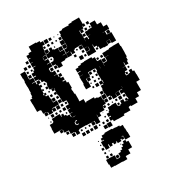

<svg xmlns="http://www.w3.org/2000/svg" viewBox="-221 -860 1195 1277"><g transform="rotate(-30 376.5 -221.5)"><path d="M415 -540H411V-516H381V-546H405V-548H383V-574H405V-578H383V-604H409V-582H411V-633H410V-607H382V-635H408V-669H413V-694H437V-700H475V-699H491V-706H517V-710H575V-660H585V-642H567V-652H565V-632H532V-610H535V-572H534V-551H535V-572H557V-553H563V-574H583V-575H560V-607H587V-610H616V-641H656V-610H685V-577H712V-545H683V-544H660V-543H678V-519H684V-518H713V-454H679V-483H657V-482H677V-460H655V-480H653V-454H619V-457H592V-478H583V-489H564V-509H561V-456H501V-486H531V-511H529V-488H503V-514H526V-515H500V-543H498V-546H472V-545H447V-540H437V-520H415ZM719 -407H722V-355H721V-326H715V-302H707V-280H685V-302H681V-276H660V-275H680V-247H660V-238H673V-224H659V-237H654V-219H675V-222H686V-241H706V-222H717V-193H718V-149H691V-86H660V-57H631V-26H581V-31H568V-29H563V-4H529V-5H512V5H460V4H431V-9H414V-33H431V-39H414V-63H434V-73H441V-96H469V-98H503V-74H509V-67H524V-73H534V-93H558V-73H568V-71H581V-73H568V-89H584V-76H590V-92H587V-121H586V-129H564V-153H586V-156H562V-155H537V-154H559V-128H533V-150H531V-126H501V-150H496V-131H476V-151H495V-158H473V-184H470V-157H443V-124H420V-119H434V-103H418V-117H415V-92H377V-70H355V-90H353V-64H351V-36H321V-63H288V-64H259V-66H205V-62H198V-39H174V-62H167V-66H141V-93H138V-94H109V-117H106V-101H86V-121H102V-123H85V-122H47V-160H49V-188H75V-192H81V-216H109V-218H143V-197H148V-209H164V-193H178V-183H198V-162H202V-185H222V-187H202V-215H222V-218H203V-244H228V-272H227V-275H200V-304H199V-330H195V-372H197V-386H195V-372H177V-390H191V-391H166V-431H171V-449H164V-460H145V-481H137V-460H120V-449H134V-433H120V-417H119V-388H113V-377H119V-388H133V-374H122V-365H140V-338H143V-306H171V-276H119V-272H137V-250H115V-268H110V-247H82V-268H77V-250H55V-272H73V-274H49V-300H45V-305H20V-364H19V-398H37V-410H43V-434H47V-460H48V-482H47V-520H50V-543H48V-579H84V-543H82V-520H85V-515H110V-487H85V-484H109V-465H115V-482H136V-488H113V-514H133V-519H114V-543H133V-554H143V-574H163V-577H142V-605H160V-607H142V-635H160V-639H144V-663H165V-672H188V-709H244V-705H270V-694H289V-668H270V-658H283V-644H269V-657H266V-633H288V-611H296V-631H316V-611H326V-606H351V-577H352V-575H380V-547H356V-545H380V-517H356V-511H327V-510H322V-485H290V-510H286V-491H266V-511H285V-518H263V-544H285V-552H292V-571H286V-576H261V-605H238V-603H258V-579H235V-574H259V-548H235V-545H260V-517H233V-514H230V-491H236V-484H259V-458H237V-456H261V-434H266V-451H286V-431H269V-422H287V-400H269V-394H289V-375H300V-327H293V-310H295V-285H300V-237H299V-225H330V-197H336V-201H396V-190H415V-184H439V-158H442V-185H469V-218H473V-244H494V-250H475V-272H497V-253H501V-272H497V-301H496V-341H502V-361H496V-364H444V-333H411V-310H415V-272H377V-310H381V-335H380V-367H408V-368H383V-394H406V-398H383V-424H406V-431H429V-438H457V-440H515V-429H534V-401H536V-397H562V-365H561V-345H562V-365H589V-368H593V-394H619V-395H590V-427H619V-428H644V-433H673V-434H719ZM293 -694H319V-668H293ZM327 -690H345V-672H327ZM363 -684H369V-678H363ZM393 -684H399V-678H393ZM387 -660H405V-642H387ZM597 -660H615V-642H597ZM314 -659V-643H298V-659ZM329 -658H343V-644H329ZM361 -656H371V-646H361ZM262 -631V-606H286V-609H264V-631ZM536 -631H556V-611H536ZM117 -630H135V-612H117ZM584 -629V-613H568V-629ZM611 -626V-616H601V-626ZM340 -625V-617H332V-625ZM353 -604H379V-578H353ZM86 -601H106V-581H86ZM117 -600H135V-582H117ZM555 -600V-582H537V-600ZM234 -599H232V-580H234ZM103 -568V-554H89V-568ZM132 -567V-555H120V-567ZM271 -556V-566H281V-556ZM498 -519H474V-543H498ZM707 -542V-520H685V-542ZM86 -541H106V-521H86ZM451 -526V-536H461V-526ZM236 -511H256V-491H236ZM434 -509V-493H418V-509ZM478 -509H494V-493H478ZM469 -458H443V-484H469ZM283 -478V-464H269V-478ZM493 -478V-464H479V-478ZM583 -464H569V-478H583ZM150 -435V-447H162V-435ZM164 -403H148V-419H164ZM568 -403V-419H584V-403ZM553 -418V-404H539V-418ZM132 -417V-405H120V-417ZM588 -369H564V-393H588ZM161 -386V-376H151V-386ZM531 -345V-361H530V-345ZM447 -360H465V-342H447ZM164 -343H148V-359H164ZM178 -359H194V-343H178ZM478 -359H494V-343H478ZM167 -310H145V-332H167ZM415 -332H437V-310H415ZM194 -313H178V-329H194ZM479 -328H493V-314H479ZM450 -315V-327H462V-315ZM197 -280H175V-302H197ZM463 -284H449V-298H463ZM492 -297V-285H480V-297ZM422 -287V-295H430V-287ZM144 -273H168V-249H144ZM467 -250H445V-272H467ZM178 -253V-269H194V-253ZM209 -254V-268H223V-254ZM432 -255H420V-267H432ZM702 -267V-255H690V-267ZM86 -221V-241H106V-221ZM176 -241H196V-221H176ZM119 -224V-238H133V-224ZM163 -238V-224H149V-238ZM63 -228V-234H69V-228ZM466 -211V-191H446V-211ZM191 -206V-196H181V-206ZM70 -197H62V-205H70ZM592 -161V-172H591V-161ZM207 -155H227V-157H207ZM445 -152H467V-130H445ZM221 -127H207V-121H221ZM535 -100V-122H557V-100ZM200 -120V-100H205V-96H221V-101H206V-120ZM568 -119H584V-103H568ZM463 -118V-104H449V-118ZM509 -118H523V-104H509ZM482 -107V-115H490V-107ZM135 -72H117V-90H135ZM509 -88H523V-74H509ZM423 -78V-84H429V-78ZM394 -79V-83H398V-79ZM167 -40H145V-62H167ZM295 -40V-62H317V-40ZM210 -45V-57H222V-45ZM270 -45V-57H282V-45ZM241 -46V-56H251V-46ZM401 -46H391V-56H401ZM318 -9H294V-33H318ZM227 -10H205V-32H227ZM257 -10H235V-32H257ZM285 -12H267V-30H285ZM404 -13H388V-29H404ZM359 -14V-28H373V-14ZM331 -26H341V-16H331ZM411 24H381V-6H411ZM378 21H354V-3H378ZM470 82H472V110H474V148H436V117H425V120H434V138H416V129H409V143H381V129H374V138H356V125H345V139H325V119H319V143H291V117H287V81H312V77H297V61H312V46H336V40H394V44H420V46H448V54H470ZM272 72V66H278V72ZM279 103H271V95H279ZM283 137H267V121H283ZM415 149H435V164H450V214H420V244H383V267H347V265H289V263H261V237H257V201H293V202H322V233H347V231H350V204H370V194H386V180H400V164H415ZM281 153V165H269V153ZM302 162V156H308V162ZM392 162V156H398V162ZM283 197H267V181H283ZM313 197H297V181H313ZM325 229V209H345V229Z"/></g></svg>

Font: Rubik-Storm
Style: Regular
Weight: 400
Designer: NaN (generative design), Hubert & Fischer (Rubik source font outlines)
Foundry: NaN, Hubert & Fischer
Version: Version 1.000